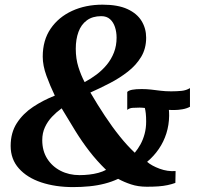

<svg xmlns="http://www.w3.org/2000/svg" viewBox="-20 -772 832 802"><path d="M285 9.5Q211.5 9.5 152.2 -10.2Q93 -30 58.8 -68.5Q24.5 -107 24.5 -162.5Q24.5 -217.5 50.2 -257.5Q76 -297.5 118.2 -325.5Q160.5 -353.5 209 -372.5Q189.5 -413 174 -455.5Q158.5 -498 158.5 -535.5Q158.5 -604 191.5 -652.2Q224.5 -700.5 281 -726.5Q337.5 -752.5 408.5 -752.5Q472.5 -752.5 512.5 -734Q552.5 -715.5 571.5 -684.2Q590.5 -653 590.5 -614.5Q590.5 -569 569.5 -534.2Q548.5 -499.5 514.2 -472.8Q480 -446 439 -424.8Q398 -403.5 357.5 -385.5Q387 -335 417.8 -288.5Q448.5 -242 480 -202.8Q511.5 -163.5 543 -134Q556 -149.5 566.8 -169Q577.5 -188.5 584 -212.5Q590.5 -236.5 590.5 -264.5Q590.5 -284 589 -297.8Q587.5 -311.5 585 -321Q580.5 -321.5 575.2 -322Q570 -322.5 563.5 -322.5Q545.5 -322.5 533.2 -321.5Q521 -320.5 511.5 -313V-388Q518 -394.5 532.8 -397.2Q547.5 -400 572 -400Q592.5 -400 611.5 -397.8Q630.5 -395.5 650.8 -393Q671 -390.5 695 -390.5Q719 -390.5 738.5 -392.5Q758 -394.5 773.5 -404V-326Q759.5 -318.5 741.8 -315.5Q724 -312.5 710 -312.5Q705 -312.5 697.8 -312.5Q690.5 -312.5 685.5 -313Q686 -308.5 686.2 -302.2Q686.5 -296 686.5 -288.5Q686 -250 675 -215Q664 -180 643.5 -150Q623 -120 594.5 -96Q613.5 -79.5 646.8 -67.2Q680 -55 713.5 -57.5L712.5 -8Q697.5 -2.5 680 1.2Q662.5 5 641.2 6.5Q620 8 593.5 8Q557 8 527.5 -1.8Q498 -11.5 473.5 -25Q447 -12.5 416.8 -4.8Q386.5 3 353.5 6.2Q320.5 9.5 285 9.5ZM312 -40.5Q332.5 -40.5 352.5 -42.8Q372.5 -45 390.8 -50Q409 -55 423 -62.5Q384 -100.5 353 -140.8Q322 -181 294.5 -225.5Q267 -270 237.5 -319.5Q216 -304 197.5 -284.5Q179 -265 167.8 -240.8Q156.5 -216.5 156.5 -186.5Q156.5 -142 177.2 -109.2Q198 -76.5 233.2 -58.5Q268.5 -40.5 312 -40.5ZM333.5 -429Q359 -442.5 383 -460.5Q407 -478.5 426 -501.5Q445 -524.5 456 -552.8Q467 -581 467 -614.5Q467 -638.5 460.2 -659Q453.5 -679.5 439.5 -692Q425.5 -704.5 403 -704.5Q366.5 -704.5 342.8 -687Q319 -669.5 307.8 -638.8Q296.5 -608 296.5 -568Q296.5 -527 307.5 -492Q318.5 -457 333.5 -429Z"/></svg>

Font: Merriweather 48pt
Style: Bold Italic
Weight: 700
Italic angle: -7.8°
Version: Version 2.101